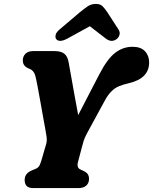

<svg xmlns="http://www.w3.org/2000/svg" viewBox="-20 -961 782 981"><path d="M435 -48.5Q435 -25 420.5 -12.5Q406 0 381.5 0H151Q125.5 0 115.8 -11.2Q106 -22.5 106 -41.5Q106 -74 140.5 -89.5L159 -97Q172 -102 178.5 -110.5Q185 -119 191 -139.5L215.5 -223.5Q221 -241.5 218 -262Q215 -282.5 211.5 -301.5Q208 -319 201.5 -356.2Q195 -393.5 187.2 -436.5Q179.5 -479.5 172.5 -517Q165.5 -554.5 160.5 -573.5Q156 -589.5 147.2 -598.5Q138.5 -607.5 126 -611.5Q96.5 -623.5 96.5 -652Q96.5 -673 110.2 -686.5Q124 -700 149.5 -700H258Q291 -700 308 -687Q325 -674 330.5 -643.5Q335 -620 343 -574Q351 -528 360.8 -474.2Q370.5 -420.5 379.5 -373L486 -578.5Q527.5 -659.5 568 -690.8Q608.5 -722 657 -722Q699.5 -722 720.8 -699.2Q742 -676.5 742 -642Q742 -560 638.5 -536Q610 -529.5 588.2 -520.5Q566.5 -511.5 548.5 -493.5Q530.5 -475.5 512.5 -441.5L423.5 -278Q412 -256.5 407.2 -240.5Q402.5 -224.5 399 -211L378.5 -133.5Q370.5 -104 391 -95L408.5 -87Q424.5 -78.5 429.8 -69Q435 -59.5 435 -48.5ZM575.5 -761Q549.5 -742 520.5 -764L439 -827L324.5 -764Q283.5 -742 267.5 -761Q261.5 -768 264.2 -782Q267 -796 285 -811L387 -897.5Q410.5 -917 428.5 -929Q446.5 -941 469.5 -941Q492.5 -941 504.2 -929Q516 -917 529 -897.5L585 -811Q595 -796 590.2 -782Q585.5 -768 575.5 -761Z"/></svg>

Font: Fraunces 9pt SuperSoft
Style: Bold Italic
Weight: 700
Italic angle: -16°
Version: Version 1.000;[b76b70a41]